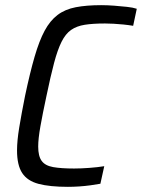

<svg xmlns="http://www.w3.org/2000/svg" viewBox="-20 -716 550 744"><path d="M243 8Q173 8 129.5 -3.5Q86 -15 66 -45.5Q46 -76 46 -133Q46 -170 54.5 -222Q63 -274 77 -344Q96 -434 114 -496Q132 -558 153 -597Q174 -636 203 -658Q232 -680 273.5 -688Q315 -696 372 -696Q396 -696 422 -694Q448 -692 471.5 -689.5Q495 -687 510 -682L496 -616Q478 -619 458.5 -621Q439 -623 420.5 -624Q402 -625 387 -625Q340 -625 308.5 -620Q277 -615 255.5 -600Q234 -585 218.5 -554Q203 -523 189.5 -472Q176 -421 160 -344Q145 -274 136.5 -226Q128 -178 128 -148Q128 -111 141.5 -92.5Q155 -74 186 -68.5Q217 -63 267 -63Q294 -63 327 -65.5Q360 -68 384 -72L369 -4Q353 -1 331 2Q309 5 286.5 6.5Q264 8 243 8Z"/></svg>

Font: Saira SemiCondensed
Style: Italic
Weight: 400
Width: 4
Italic angle: -12°
Designer: Hector Gatti with collaboration of the Omnibus-Type team
Foundry: Omnibus-Type
Version: Version 1.101